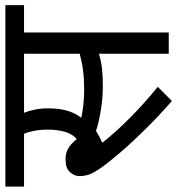

<svg xmlns="http://www.w3.org/2000/svg" viewBox="8 -670 674 731"><g transform="rotate(-90 345.5 -305.0)"><path d="M587 -551V0H506V-266Q477 -257 448 -254Q419 -251 380 -251Q338 -251 291.5 -258.5Q245 -266 212 -277Q192 -264 167 -253Q208 -201 263.5 -146Q319 -91 380 -42L326 12Q270 -37 220.5 -87Q171 -137 133 -181Q95 -225 73 -256Q51 -287 45.5 -305Q40 -323 40 -340Q40 -359 55 -376Q70 -393 104 -393Q129 -393 147.5 -381.5Q166 -370 181 -350Q202 -369 209.5 -398.5Q217 -428 217 -458Q217 -488 212.5 -512Q208 -536 201 -551H0V-622H691V-551ZM369 -322Q408 -322 440 -326Q472 -330 506 -339V-551H281Q288 -534 293 -511Q298 -488 298 -458Q298 -416 288.5 -385Q279 -354 262 -333Q314 -322 369 -322Z"/></g></svg>

Font: Go Noto Current
Style: Regular
Weight: 400
Designer: Monotype Design Team
Foundry: Monotype Imaging Inc.
Version: Version 2.007; ttfautohint (v1.8) -l 8 -r 50 -G 200 -x 14 -D